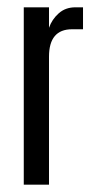

<svg xmlns="http://www.w3.org/2000/svg" viewBox="-20 -505 252 525"><path d="M186 -485H207V-425H177Q114 -425 114 -350V0H45V-485H114V-429Q122 -452 140.5 -468.5Q159 -485 186 -485Z"/></svg>

Font: Teko Light
Style: Regular
Weight: 300
Designer: Manushi Parikh, Jonny Pinhorn
Foundry: Indian Type Foundry
Version: Version 1.105;PS 1.0;hotconv 1.0.78;makeotf.lib2.5.61930; tt